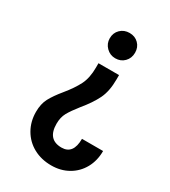

<svg xmlns="http://www.w3.org/2000/svg" viewBox="-180 -809 811 914"><g transform="rotate(30 225.0 -351.5)"><path d="M189 -649Q189 -679 209 -698.5Q229 -718 259 -718Q289 -718 308.5 -698.5Q328 -679 328 -649Q328 -619 308.5 -599Q289 -579 259 -579Q230 -579 209.5 -599.5Q189 -620 189 -649ZM430 -168Q430 -115 407 -73.5Q384 -32 343 -8.5Q302 15 250 15Q195 15 152 -8.5Q109 -32 84.5 -74.5Q60 -117 60 -170Q60 -214 76.5 -245Q93 -276 126 -316Q163 -361 182.5 -399.5Q202 -438 202 -496V-519H315V-496Q315 -430 293.5 -386.5Q272 -343 232 -295Q201 -256 187 -230.5Q173 -205 173 -170Q173 -83 250 -83Q314 -83 314 -168Z"/></g></svg>

Font: Akshar Medium
Style: Regular
Weight: 500
Designer: Tall Chai
Foundry: Tall Chai
Version: Version 1.000